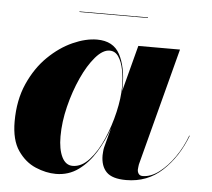

<svg xmlns="http://www.w3.org/2000/svg" viewBox="-45 -611 739 670"><g transform="rotate(5 324.0 -276.0)"><path d="M207 -562H447V-560H207ZM380 -314Q380 -306 379.5 -298L422 -460H568L460 -48Q459.5 -43.5 458.8 -38.8Q458 -34 458 -30Q458 -21.5 462.5 -15.2Q467 -9 476.5 -9Q505 -9 533.8 -30.8Q562.5 -52.5 587 -87.8Q611.5 -123 626.5 -164L628 -163Q599.5 -88 547 -39Q494.5 10 420 10Q371.5 10 351.2 -10.5Q331 -31 331 -69Q331 -73 331.8 -82Q332.5 -91 334 -97L352.5 -166.5Q337 -121 312.2 -80.8Q287.5 -40.5 253 -15.2Q218.5 10 174 10Q139.5 10 102.8 -5.5Q66 -21 40.5 -58Q15 -95 15 -160Q15 -235 40.8 -292.8Q66.5 -350.5 106.8 -389.8Q147 -429 192.2 -449.2Q237.5 -469.5 277 -469.5Q334 -469.5 357 -426.2Q380 -383 380 -314ZM378 -314Q378 -344.5 372.5 -372.2Q367 -400 355.2 -417.5Q343.5 -435 324 -435Q300 -435 274.5 -405.5Q249 -376 227.5 -328.8Q206 -281.5 192.5 -227Q179 -172.5 179 -122Q179 -77 192.2 -50Q205.5 -23 230 -23Q261 -23 288 -52.5Q315 -82 335 -128Q355 -174 366.5 -223.8Q378 -273.5 378 -314Z"/></g></svg>

Font: Bodoni* 96
Style: Bold Italic
Weight: 700
Italic angle: -13°
Version: Version 2.2